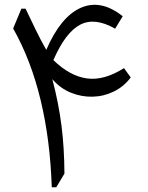

<svg xmlns="http://www.w3.org/2000/svg" viewBox="-20 -786 620 806"><path d="M495.1 -717.8 463.4 -665.5Q378.4 -714.4 316.7 -682.4Q254.9 -650.4 204.1 -533.7Q272.9 -466.8 344.7 -456.8Q416.5 -446.8 500.5 -500L528.8 -460.9Q500 -422.4 458 -401.9Q416 -381.3 368.9 -380.1Q321.8 -378.9 277.3 -397Q232.9 -415 199.7 -453.6Q226.1 -353.5 238 -259.3Q250 -165 250.5 -57.1L216.3 0H197.3Q190.9 -197.8 150.6 -365.5Q110.4 -533.2 35.2 -666.5L69.8 -749.5H87.4Q107.4 -707.5 129.6 -661.6Q151.9 -615.7 174.3 -576.7Q234.4 -715.8 319.1 -753.2Q403.8 -790.5 495.1 -717.8Z"/></svg>

Font: Pinar DS3-Regular
Style: Regular
Weight: 400
Designer: Amin Abedi
Version: Version 2.000